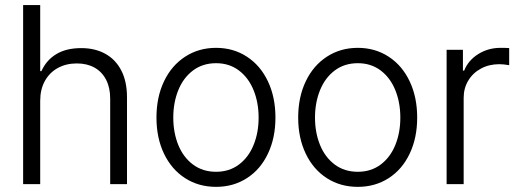

<svg xmlns="http://www.w3.org/2000/svg" viewBox="-20 -727 2046 758"><path d="M138.7 0H71.3V-707H138.7V-446.3H143.6Q163.1 -489.7 202.4 -513.4Q241.7 -537.1 300.8 -537.1Q355 -537.1 395.8 -514.6Q436.5 -492.2 459 -448.5Q481.4 -404.8 481.4 -342.8V0H415V-337.9Q415 -380.9 398.9 -412.1Q382.8 -443.4 353.3 -460Q323.7 -476.6 283.2 -476.6Q241.2 -476.6 208.5 -458.7Q175.8 -440.9 157.2 -407.5Q138.7 -374 138.7 -329.1Z M597.7 -262.7Q597.7 -343.3 627.4 -405.8Q657.2 -468.3 710.9 -503.2Q764.6 -538.1 833 -538.1Q901.4 -538.1 954.8 -503.2Q1008.3 -468.3 1037.8 -405.8Q1067.4 -343.3 1067.4 -262.7Q1067.4 -182.6 1037.8 -120.4Q1008.3 -58.1 954.8 -23.7Q901.4 10.7 833 10.7Q764.2 10.7 710.7 -23.7Q657.2 -58.1 627.4 -120.4Q597.7 -182.6 597.7 -262.7ZM1001 -262.7Q1001 -321.8 981.2 -370.8Q961.4 -419.9 923.3 -448.7Q885.3 -477.5 833 -477.5Q780.3 -477.5 741.9 -448.7Q703.6 -419.9 683.8 -370.8Q664.1 -321.8 664.1 -262.7Q664.1 -203.6 683.8 -154.8Q703.6 -106 741.9 -77.4Q780.3 -48.8 833 -48.8Q885.3 -48.8 923.3 -77.4Q961.4 -106 981.2 -154.8Q1001 -203.6 1001 -262.7Z M1157.2 -262.7Q1157.2 -343.3 1187 -405.8Q1216.8 -468.3 1270.5 -503.2Q1324.2 -538.1 1392.6 -538.1Q1460.9 -538.1 1514.4 -503.2Q1567.9 -468.3 1597.4 -405.8Q1627 -343.3 1627 -262.7Q1627 -182.6 1597.4 -120.4Q1567.9 -58.1 1514.4 -23.7Q1460.9 10.7 1392.6 10.7Q1323.7 10.7 1270.3 -23.7Q1216.8 -58.1 1187 -120.4Q1157.2 -182.6 1157.2 -262.7ZM1560.5 -262.7Q1560.5 -321.8 1540.8 -370.8Q1521 -419.9 1482.9 -448.7Q1444.8 -477.5 1392.6 -477.5Q1339.8 -477.5 1301.5 -448.7Q1263.2 -419.9 1243.4 -370.8Q1223.6 -321.8 1223.6 -262.7Q1223.6 -203.6 1243.4 -154.8Q1263.2 -106 1301.5 -77.4Q1339.8 -48.8 1392.6 -48.8Q1444.8 -48.8 1482.9 -77.4Q1521 -106 1540.8 -154.8Q1560.5 -203.6 1560.5 -262.7Z M1743.2 -530.3H1807.6V-448.2H1812.5Q1828.6 -488.8 1867.9 -513.4Q1907.2 -538.1 1956.1 -538.1Q1982.4 -538.1 1990.2 -537.1V-469.7Q1966.8 -473.6 1951.2 -473.6Q1911.1 -473.6 1879.2 -456.5Q1847.2 -439.5 1828.9 -409.2Q1810.5 -378.9 1810.5 -340.8V0H1743.2Z"/></svg>

Font: Pretendard JP Light
Style: Regular
Weight: 300
Designer: Base glyphs from Inter by Rasmus Andersson; Hangeul glyphs from Noto Sans CJK(Source Han Sans) by Jang Soo-young and Kan
Foundry: Kil Hyung-jin
Version: Version 1.309